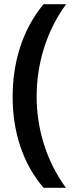

<svg xmlns="http://www.w3.org/2000/svg" viewBox="-20 -734 364 912"><path d="M40 -274C40 -113 86 41 187 158H293C202 34 154 -120 154 -275C154 -433 202 -589 294 -714H187C86 -593 40 -437 40 -274Z"/></svg>

Font: Noto Sans Tai Tham SemiBold
Style: Regular
Weight: 600
Designer: Monotype Design Team 2013. Revised by David WIlliams 2020
Foundry: Monotype Imaging Inc.
Version: Version 2.002